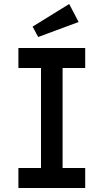

<svg xmlns="http://www.w3.org/2000/svg" viewBox="-20 -940 518 960"><path d="M72 0V-100H185V-600H72V-700H406V-600H293V-100H406V0ZM171 -755 143 -807 326 -920 373 -830Z"/></svg>

Font: Lexend Deca
Style: Regular
Weight: 400
Designer: Bonnie Shaver-Troup, Thomas Jockin
Foundry: Lexend
Version: Version 1.008; ttfautohint (v1.8.4.7-5d5b)